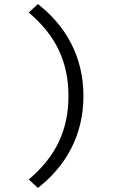

<svg xmlns="http://www.w3.org/2000/svg" viewBox="-20 -752 640 948"><path d="M167 176C306 68 392 -85 392 -278C392 -471 306 -624 167 -732L122 -690C256 -577 318 -446 318 -278C318 -110 256 21 122 134Z"/></svg>

Font: Hasklig
Style: Regular
Weight: 400
Monospace: yes
Designer: Paul D. Hunt, Teo Tuominen
Foundry: Adobe Systems Incorporated
Version: Version 2.030;PS 1.0;hotconv 16.6.51;makeotf.lib2.5.65220